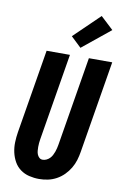

<svg xmlns="http://www.w3.org/2000/svg" viewBox="-106 -1050 721 1118"><g transform="rotate(10 254.5 -491.0)"><path d="M207 8Q177 8 148 1Q119 -6 96 -23Q73 -40 59 -65Q45 -90 38.5 -119Q32 -148 33 -178.5Q34 -209 39 -240L121 -735H259L174 -221Q172 -209 171 -197.5Q170 -186 170 -174.5Q170 -163 171 -152Q172 -141 176 -131Q180 -121 188 -113.5Q196 -106 208 -106Q219 -106 230 -111Q241 -116 249.5 -124.5Q258 -133 263.5 -143.5Q269 -154 273 -165Q277 -176 279.5 -187Q282 -198 284 -209L371 -735H509L419 -190Q415 -165 407.5 -140Q400 -115 386 -91.5Q372 -68 352.5 -48.5Q333 -29 309 -16Q285 -3 259 2.5Q233 8 207 8ZM312 -786 251 -844 402 -990 477 -920Z"/></g></svg>

Font: Iosevka Heavy Oblique
Style: Regular
Weight: 900
Italic angle: -9°
Monospace: yes
Designer: Belleve Invis
Foundry: Belleve Invis
Version: Version 32.5.0; ttfautohint (v1.8.4)